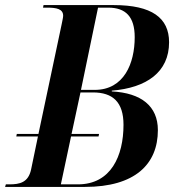

<svg xmlns="http://www.w3.org/2000/svg" viewBox="-47 -734 692 754"><path d="M-27 0H287C483 0 573 -89 573 -223C573 -317 508 -369 392 -375V-378C529 -389 617 -451 617 -568C617 -664 549 -714 400 -714H124L122 -704H138C175 -704 201 -699 201 -672C201 -665 197 -649 195 -638L104 -208H19L17 -198H102L75 -68C64 -17 30 -10 -10 -10H-24ZM325 -381H271L338 -704H378C447 -704 482 -668 482 -588C482 -485 440 -381 325 -381ZM259 -10H192L232 -198H340L342 -208H234L269 -371H318C396 -371 438 -333 438 -244C438 -122 389 -10 259 -10Z"/></svg>

Font: Noto Serif Display SemiCondensed SemiBold
Style: Italic
Weight: 600
Width: 4
Italic angle: -12°
Designer: Monotype Design Team
Foundry: Monotype Imaging Inc.
Version: Version 2.009